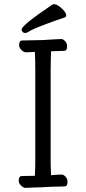

<svg xmlns="http://www.w3.org/2000/svg" viewBox="-20 -899 415 925"><path d="M148 -649 107 -647Q97 -646 85 -656.5Q73 -667 72 -680Q72 -704 87 -704L187 -706L234 -709L275 -711Q284 -711 293.5 -701Q303 -691 303 -678V-674Q303 -654 289 -654L226 -652Q226 -633 225 -621L224 -568V-126Q224 -97 226 -55Q259 -58 277 -58Q286 -58 295.5 -48Q305 -38 305 -25V-21Q305 -1 291 -1L260 0Q237 0 201 2Q175 4 153 4L105 6Q95 7 83 -3.5Q71 -14 70 -27Q70 -51 85 -51L148 -52Q150 -90 150 -127V-569Q150 -603 148 -649ZM248 -800Q237 -796 205.5 -784.5Q174 -773 151 -763Q128 -753 112 -743Q106 -740 101 -740Q94 -740 89 -745Q84 -750 84 -757Q84 -777 234 -878Q236 -879 240 -879Q255 -879 277 -859Q299 -839 299 -825Q299 -818 292 -815Z"/></svg>

Font: Iansui 0.93
Style: Regular
Weight: 400
Designer: But Ko / Fontworks Inc.
Foundry: zi-hi.com / Fontworks Inc.
Version: Version 0.931